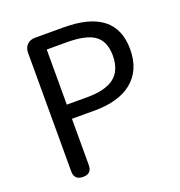

<svg xmlns="http://www.w3.org/2000/svg" viewBox="-132 -845 896 956"><g transform="rotate(-20 316.0 -366.5)"><path d="M147 0Q100 0 100 -46V-675Q100 -701 116 -717Q132 -733 158 -733H204H309Q584 -733 584 -518Q584 -405 509 -346Q439 -291 314 -291H193V-46Q193 0 147 0ZM193 -366H247H302Q399 -366 445.5 -403Q492 -440 492 -518Q492 -595 443 -628Q398 -658 298 -658H193Z"/></g></svg>

Font: GenSenRounded JP R
Style: Regular
Weight: 400
Version: Version 1.501;PS 1;hotconv 16.6.51;makeotf.lib2.5.65220